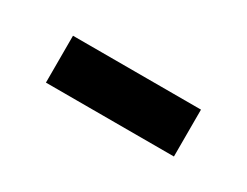

<svg xmlns="http://www.w3.org/2000/svg" viewBox="-27 -474 319 248"><g transform="rotate(30 132.5 -350.0)"><path d="M37.1 -314.9V-384.8H228V-314.9Z"/></g></svg>

Font: Bebas Neue Regular
Style: Regular
Weight: 400
Designer: Ryoichi Tsunekawa
Foundry: Ryoichi Tsunekawa
Version: Version 001.003